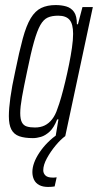

<svg xmlns="http://www.w3.org/2000/svg" viewBox="-20 -538 387 759"><path d="M110 8Q77 8 56 0.5Q35 -7 25 -26Q15 -45 15 -79Q15 -108 21 -152Q27 -196 40 -255Q56 -334 70 -385.5Q84 -437 101.5 -466Q119 -495 143 -506.5Q167 -518 200 -518Q223 -518 242 -512.5Q261 -507 272.5 -491Q284 -475 284 -442H288L306 -510H347L238 0H200L211 -66H206Q193 -33 176 -17.5Q159 -2 142 3Q125 8 110 8ZM118 -34Q140 -34 156.5 -42Q173 -50 186 -66.5Q199 -83 207 -108Q214 -126 222 -154Q230 -182 238 -215.5Q246 -249 253 -283.5Q260 -318 264.5 -349.5Q269 -381 269 -404Q269 -443 255 -459.5Q241 -476 210 -476Q185 -476 168.5 -468.5Q152 -461 139.5 -439Q127 -417 114.5 -373Q102 -329 87 -255Q74 -194 67 -154.5Q60 -115 60 -91Q60 -67 66.5 -54.5Q73 -42 86 -38Q99 -34 118 -34ZM170 201Q149 201 135 193.5Q121 186 114.5 172.5Q108 159 108 142Q108 107 136 65Q164 23 211 -10L238 0Q220 13 200 37Q180 61 165.5 87.5Q151 114 151 135Q151 147 159.5 155.5Q168 164 188 164Q190 164 193.5 164Q197 164 204 163L196 199Q189 200 183.5 200.5Q178 201 170 201Z"/></svg>

Font: Saira UltraCondensed Light
Style: Italic
Weight: 300
Width: 1
Italic angle: -12°
Designer: Hector Gatti with collaboration of the Omnibus-Type team
Foundry: Omnibus-Type
Version: Version 1.101